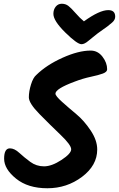

<svg xmlns="http://www.w3.org/2000/svg" viewBox="-20 -1018 635 1025"><path d="M558 -964Q595 -964 595 -929Q595 -912 579 -898Q563 -884 553.5 -877Q544 -870 527.5 -858.5Q511 -847 501 -839.5Q491 -832 476 -819.5Q461 -807 452 -800Q431 -782 415 -782Q392 -782 328.5 -844.5Q265 -907 265 -944Q265 -967 277.5 -982.5Q290 -998 310 -998Q330 -998 345 -986.5Q360 -975 383 -948.5Q406 -922 428 -904Q511 -964 558 -964ZM499 -220Q499 -135 418 -74Q337 -13 233 -13Q129 -13 65.5 -64.5Q2 -116 2 -171Q2 -226 33 -226Q57 -226 83 -202Q109 -178 141.5 -154Q174 -130 215 -130Q256 -130 308 -164Q360 -198 360 -221Q360 -244 303.5 -298Q247 -352 190.5 -409.5Q134 -467 134 -498.5Q134 -530 145.5 -567Q157 -604 174 -618Q228 -671 313.5 -709.5Q399 -748 464 -748Q502 -748 527 -715.5Q552 -683 552 -648Q552 -634 529.5 -625.5Q507 -617 464.5 -608Q422 -599 378 -582Q276 -544 276 -518Q276 -506 311 -474.5Q346 -443 387.5 -408.5Q429 -374 464 -321.5Q499 -269 499 -220Z"/></svg>

Font: Kalam
Style: Bold
Weight: 700
Version: Version 2.001;PS 1.0;hotconv 1.0.79;makeotf.lib2.5.61930; tt